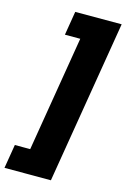

<svg xmlns="http://www.w3.org/2000/svg" viewBox="-170 -827 679 1032"><g transform="rotate(15 169.5 -311.0)"><path d="M-35.2 143.6 -13.2 10.7H72.3L178.7 -631.8H93.3L115.2 -764.6H373.5L223.1 143.6Z"/></g></svg>

Font: Inter Display Extra Bold
Style: Italic
Weight: 800
Italic angle: -9.39999°
Designer: Rasmus Andersson
Foundry: rsms
Version: Version 4.000;git-4fc901f